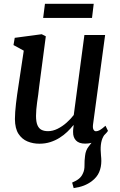

<svg xmlns="http://www.w3.org/2000/svg" viewBox="-20 -746 630 1010"><path d="M367.5 243.5 359.5 214.5Q382 205 395.2 194.2Q408.5 183.5 416 166.5Q425 148.5 424.5 123.8Q424 99 427.5 73.5Q430.5 44.5 446.5 24.5Q462.5 4.5 473.5 -10.5L538.5 -49Q521 -28.5 515 -6.8Q509 15 509.5 42Q509.5 55 511.2 70.8Q513 86.5 513 101Q513 133 501.5 159.8Q490 186.5 463 207Q444.5 221 421.8 230Q399 239 367.5 243.5ZM187 10Q153.5 10 124.5 -2Q95.5 -14 77.2 -42Q59 -70 58.5 -119.5Q58.5 -136.5 60 -157.5Q61.5 -178.5 64.2 -201.8Q67 -225 70.2 -248.5Q73.5 -272 77 -294L105 -479.5L51 -509L57.5 -547L199.5 -566L221 -555L186 -290Q184 -268.5 181 -247.8Q178 -227 175.2 -207.5Q172.5 -188 171 -170Q169.5 -152 169.5 -136.5Q169.5 -105 177 -87.5Q184.5 -70 198.5 -63Q212.5 -56 232.5 -56Q257.5 -56 282.8 -68.5Q308 -81 330 -100.5Q352 -120 368 -141L424 -562H533L469.5 -92Q467 -73 471.8 -64.2Q476.5 -55.5 485 -55.5Q494.5 -55.5 505.8 -62Q517 -68.5 535 -84.5L548 -57.5Q543.5 -50 527.2 -33.8Q511 -17.5 485.5 -4Q460 9.5 428 9.5Q395.5 9.5 379.8 -7Q364 -23.5 364.5 -51Q364.5 -53 364.5 -57Q364.5 -61 365 -66Q365.5 -71 366.2 -76.5Q367 -82 367.5 -86.5L366 -87.5Q351.5 -69.5 333.5 -52.2Q315.5 -35 293.2 -21Q271 -7 244.5 1.5Q218 10 187 10ZM216.5 -726H473L464 -651.5H207Z"/></svg>

Font: Merriweather 20pt Medium
Style: Italic
Weight: 500
Italic angle: -7.8°
Version: Version 2.101